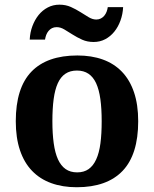

<svg xmlns="http://www.w3.org/2000/svg" viewBox="-20 -784 653 814"><path d="M565.9 -270Q565.9 -128.9 499.8 -59.6Q433.6 9.8 305.2 9.8Q245.1 9.8 197.3 -7.6Q149.4 -24.9 116 -59.6Q82.5 -94.2 64.7 -147Q46.9 -199.7 46.9 -270Q46.9 -411.1 113 -480Q179.2 -548.8 308.1 -548.8Q368.2 -548.8 415.8 -531.7Q463.4 -514.6 496.8 -480Q530.3 -445.3 548.1 -392.8Q565.9 -340.3 565.9 -270ZM202.1 -270Q202.1 -216.8 207.8 -176.3Q213.4 -135.7 225.8 -108.4Q238.3 -81.1 258.3 -67.1Q278.3 -53.2 307.1 -53.2Q335.9 -53.2 355.7 -67.1Q375.5 -81.1 387.9 -108.4Q400.4 -135.7 405.8 -176.3Q411.1 -216.8 411.1 -270Q411.1 -323.7 405.5 -364Q399.9 -404.3 387.5 -431.2Q375 -458 355 -471.4Q335 -484.9 306.2 -484.9Q277.3 -484.9 257.3 -471.4Q237.3 -458 225.1 -431.2Q212.9 -404.3 207.5 -364Q202.1 -323.7 202.1 -270ZM388.2 -701.2Q398.9 -701.2 407.5 -705.6Q416 -710 422.1 -717.3Q428.2 -724.6 431.9 -734.1Q435.5 -743.7 437 -753.9H502Q500.5 -723.6 490.7 -696.8Q481 -669.9 464.6 -649.7Q448.2 -629.4 426 -617.7Q403.8 -606 377 -606Q350.1 -606 328.4 -615.7Q306.6 -625.5 287.8 -637.5Q269 -649.4 252.7 -659.2Q236.3 -668.9 220.2 -668.9Q209 -668.9 200.4 -664.6Q191.9 -660.2 185.8 -652.8Q179.7 -645.5 176 -636Q172.4 -626.5 170.9 -616.2H106Q107.4 -646.5 117.4 -673.3Q127.4 -700.2 143.8 -720.5Q160.2 -740.7 182.6 -752.4Q205.1 -764.2 231.9 -764.2Q258.8 -764.2 280.5 -754.4Q302.2 -744.6 321 -732.7Q339.8 -720.7 356.2 -710.9Q372.6 -701.2 388.2 -701.2Z"/></svg>

Font: Droid Serif
Style: Bold
Weight: 700
Designer: Monotype Design team
Foundry: Monotype Imaging Inc.
Version: Version 1.03